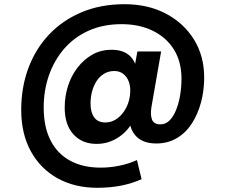

<svg xmlns="http://www.w3.org/2000/svg" viewBox="-20 -678 1073 914"><path d="M443 216Q336 216 254.5 171Q173 126 127 42.5Q81 -41 81 -155Q81 -262 115 -353.5Q149 -445 213 -513Q277 -581 368 -619.5Q459 -658 573 -658Q684 -658 769 -613.5Q854 -569 903 -490.5Q952 -412 952 -308Q952 -247 937 -191Q922 -135 893.5 -90.5Q865 -46 822 -20.5Q779 5 724 5Q656 5 623 -35Q590 -75 597 -142L600 -174L621 -118Q597 -61 548 -27Q499 7 440 7Q371 7 329.5 -38.5Q288 -84 288 -166Q288 -219 303.5 -268Q319 -317 349 -356Q379 -395 419.5 -418Q460 -441 511 -441Q566 -441 596.5 -413.5Q627 -386 634 -332L613 -317L634 -433H747L701 -169Q695 -132 703.5 -109Q712 -86 744 -86Q769 -86 788 -105.5Q807 -125 819.5 -157.5Q832 -190 838 -228Q844 -266 844 -303Q844 -384 808 -442Q772 -500 707.5 -531.5Q643 -563 559 -563Q471 -563 402 -532Q333 -501 285.5 -446Q238 -391 213 -319.5Q188 -248 188 -166Q188 -74 220.5 -10Q253 54 314 87Q375 120 459 120Q505 120 550 110.5Q595 101 632 84L654 175Q607 196 554.5 206Q502 216 443 216ZM482 -95Q513 -95 539 -114.5Q565 -134 581.5 -166.5Q598 -199 600 -240Q601 -269 592.5 -291Q584 -313 566.5 -326.5Q549 -340 524 -340Q497 -340 475.5 -327Q454 -314 440 -292.5Q426 -271 418.5 -243.5Q411 -216 411 -185Q411 -143 428.5 -119Q446 -95 482 -95Z"/></svg>

Font: DM Sans 9pt ExtraBold
Style: Regular
Weight: 800
Version: Version 4.004;gftools[0.9.30]